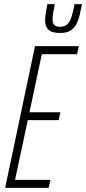

<svg xmlns="http://www.w3.org/2000/svg" viewBox="-20 -912 418 932"><path d="M5 0 150 -688H363L354 -649H183L123 -367H273L265 -329H115L53 -39H225L216 0ZM272 -752Q244 -752 228 -759.5Q212 -767 205.5 -781Q199 -795 199 -814Q199 -830 202.5 -850Q206 -870 210 -892H246Q242 -871 238.5 -852Q235 -833 235 -819Q235 -801 243 -791.5Q251 -782 270 -782Q294 -782 307 -794.5Q320 -807 327.5 -831.5Q335 -856 342 -892H378Q372 -861 366 -836Q360 -811 349 -792Q338 -773 320 -762.5Q302 -752 272 -752Z"/></svg>

Font: Saira UltraCondensed ExtraLight
Style: Italic
Weight: 250
Width: 1
Italic angle: -12°
Designer: Hector Gatti with collaboration of the Omnibus-Type team
Foundry: Omnibus-Type
Version: Version 1.101